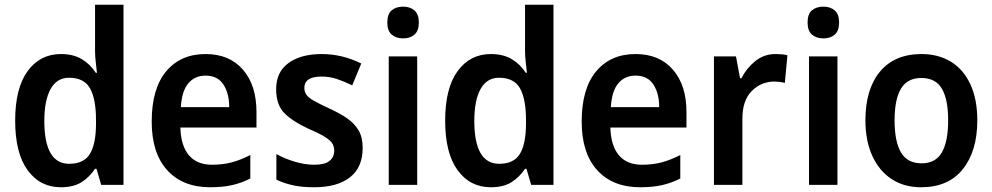

<svg xmlns="http://www.w3.org/2000/svg" viewBox="-20 -780 4187 810"><path d="M237 10Q149 10 96.5 -62Q44 -134 44 -271Q44 -408 96.5 -480Q149 -552 237 -552Q289 -552 325 -530.5Q361 -509 384 -473H389Q387 -492 384 -517.5Q381 -543 381 -566V-760H501V0H407L387 -68H381Q358 -33 324 -11.5Q290 10 237 10ZM272 -89Q333 -89 358.5 -129.5Q384 -170 385 -253V-274Q385 -362 360 -407Q335 -452 271 -452Q220 -452 193.5 -404.5Q167 -357 167 -270Q167 -89 272 -89Z M847 -552Q948 -552 1005 -486Q1062 -420 1062 -308V-242H741Q743 -165 777 -125Q811 -85 874 -85Q920 -85 957.5 -95Q995 -105 1036 -126V-27Q999 -8 959 1Q919 10 867 10Q751 10 685.5 -62Q620 -134 620 -267Q620 -406 681 -479Q742 -552 847 -552ZM847 -461Q802 -461 774.5 -428.5Q747 -396 743 -328H947Q947 -386 922.5 -423.5Q898 -461 847 -461Z M1510 -156Q1510 -74 1456.5 -32Q1403 10 1305 10Q1255 10 1217.5 2Q1180 -6 1146 -22V-130Q1180 -111 1223 -98Q1266 -85 1306 -85Q1350 -85 1370 -101Q1390 -117 1390 -145Q1390 -160 1383 -173Q1376 -186 1353 -201Q1330 -216 1283 -236Q1214 -268 1179.5 -303Q1145 -338 1145 -404Q1145 -476 1197 -514Q1249 -552 1337 -552Q1424 -552 1504 -512L1466 -420Q1433 -436 1402 -446.5Q1371 -457 1336 -457Q1264 -457 1264 -409Q1264 -393 1272.5 -380.5Q1281 -368 1304 -355Q1327 -342 1370 -322Q1412 -303 1443.5 -281.5Q1475 -260 1492.5 -230.5Q1510 -201 1510 -156Z M1681 -752Q1710 -752 1728.5 -736Q1747 -720 1747 -685Q1747 -650 1728.5 -634Q1710 -618 1681 -618Q1651 -618 1632.5 -634Q1614 -650 1614 -685Q1614 -721 1632.5 -736.5Q1651 -752 1681 -752ZM1740 -542V0H1620V-542Z M2051 10Q1963 10 1910.5 -62Q1858 -134 1858 -271Q1858 -408 1910.5 -480Q1963 -552 2051 -552Q2103 -552 2139 -530.5Q2175 -509 2198 -473H2203Q2201 -492 2198 -517.5Q2195 -543 2195 -566V-760H2315V0H2221L2201 -68H2195Q2172 -33 2138 -11.5Q2104 10 2051 10ZM2086 -89Q2147 -89 2172.5 -129.5Q2198 -170 2199 -253V-274Q2199 -362 2174 -407Q2149 -452 2085 -452Q2034 -452 2007.5 -404.5Q1981 -357 1981 -270Q1981 -89 2086 -89Z M2661 -552Q2762 -552 2819 -486Q2876 -420 2876 -308V-242H2555Q2557 -165 2591 -125Q2625 -85 2688 -85Q2734 -85 2771.5 -95Q2809 -105 2850 -126V-27Q2813 -8 2773 1Q2733 10 2681 10Q2565 10 2499.5 -62Q2434 -134 2434 -267Q2434 -406 2495 -479Q2556 -552 2661 -552ZM2661 -461Q2616 -461 2588.5 -428.5Q2561 -396 2557 -328H2761Q2761 -386 2736.5 -423.5Q2712 -461 2661 -461Z M3252 -552Q3263 -552 3276.5 -551Q3290 -550 3302 -547L3291 -430Q3282 -433 3269.5 -434.5Q3257 -436 3248 -436Q3191 -436 3151.5 -396Q3112 -356 3112 -280V0H2992V-542H3085L3102 -450H3108Q3129 -492 3166 -522Q3203 -552 3252 -552Z M3454 -752Q3483 -752 3501.5 -736Q3520 -720 3520 -685Q3520 -650 3501.5 -634Q3483 -618 3454 -618Q3424 -618 3405.5 -634Q3387 -650 3387 -685Q3387 -721 3405.5 -736.5Q3424 -752 3454 -752ZM3513 -542V0H3393V-542Z M4103 -272Q4103 -143 4042 -66.5Q3981 10 3866 10Q3794 10 3741.5 -24.5Q3689 -59 3660 -122.5Q3631 -186 3631 -272Q3631 -404 3692.5 -478Q3754 -552 3868 -552Q3938 -552 3991 -520Q4044 -488 4073.5 -425Q4103 -362 4103 -272ZM3754 -272Q3754 -183 3781 -137Q3808 -91 3868 -91Q3927 -91 3953.5 -137Q3980 -183 3980 -272Q3980 -361 3953.5 -406Q3927 -451 3867 -451Q3808 -451 3781 -406Q3754 -361 3754 -272Z"/></svg>

Font: Noto Sans Malayalam SemiCondensed SemiBold
Style: Regular
Weight: 600
Width: 4
Designer: Jelle Bosma - Monotype Design Team
Foundry: Monotype Imaging Inc.
Version: Version 2.104; ttfautohint (v1.8.4.7-5d5b)